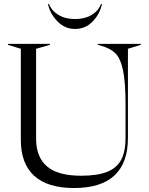

<svg xmlns="http://www.w3.org/2000/svg" viewBox="-20 -933 750 968"><path d="M85 -228V-687L20 -707V-712H232V-707L162 -687V-234Q162 -141 217 -94Q272 -47 389 -47Q472 -47 521 -67Q570 -87 591.5 -128.5Q613 -170 613 -238V-405Q613 -519 600 -579.5Q587 -640 561 -665Q535 -690 488 -703L473 -707V-712H690V-707L625 -687V-238Q625 15 353 15Q220 15 152.5 -46.5Q85 -108 85 -228ZM222 -913H227Q240 -879 274.5 -858Q309 -837 358 -837Q408 -837 442.5 -858Q477 -879 489 -913H494Q484 -863 447.5 -825Q411 -787 358 -787Q307 -787 269.5 -825.5Q232 -864 222 -913Z"/></svg>

Font: Nyght Serif Light
Style: Regular
Weight: 300
Designer: Maksym Kobuzan
Version: Version 0.410